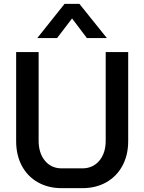

<svg xmlns="http://www.w3.org/2000/svg" viewBox="-20 -971 751 999"><path d="M64 -237V-700H181V-239Q181 -174 214 -134.5Q247 -95 301 -95H408Q463 -95 496.5 -134.5Q530 -174 530 -239V-700H647V-237Q647 -164 617 -108.5Q587 -53 533 -22.5Q479 8 408 8H301Q231 8 177 -22.5Q123 -53 93.5 -108.5Q64 -164 64 -237ZM316 -951H393L536 -773H432L355 -875L277 -773H174Z"/></svg>

Font: Bai Jamjuree SemiBold
Style: Regular
Weight: 600
Version: Version 1.000; ttfautohint (v1.6)